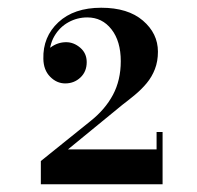

<svg xmlns="http://www.w3.org/2000/svg" viewBox="-20 -934 510 496"><path d="M85.5 -458V-518L213.5 -621Q251.5 -651 271.8 -689Q292 -727 292 -776Q292 -827.5 268 -858.2Q244 -889 205.5 -889Q179.5 -889 156.8 -876.5Q134 -864 120.2 -840.2Q106.5 -816.5 107.5 -782H92.5Q92.5 -798 110.8 -811.5Q129 -825 151 -825Q170.5 -825 187.2 -810.8Q204 -796.5 204 -773.5Q204 -749 187.8 -733.8Q171.5 -718.5 148.5 -718.5Q126.5 -718.5 109.5 -735.8Q92.5 -753 92 -782Q90.5 -839 130.8 -876.5Q171 -914 241.5 -914Q310.5 -914 349.2 -880.8Q388 -847.5 388 -800.5Q388 -775.5 380.2 -755.5Q372.5 -735.5 359 -719.2Q345.5 -703 329.2 -689.5Q313 -676 296.5 -663.5L155.5 -548H384.5V-593H400V-458Z"/></svg>

Font: Bodoni Moda 9pt
Style: Bold
Weight: 700
Designer: Owen Earl
Foundry: indestructible type
Version: Version 2.005